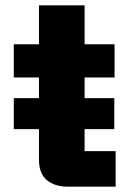

<svg xmlns="http://www.w3.org/2000/svg" viewBox="-20 -704 495 724"><path d="M32 -217V-334H411V-217ZM237 0Q186 0 156.5 -25Q127 -50 127 -102V-684H299V-134H416V0ZM32 -412V-537H412V-412Z"/></svg>

Font: Hubot Sans SemiExpanded
Style: Bold
Weight: 700
Width: 6
Designer: Deni Anggara
Foundry: GitHub, Inc., Subsidiary of Microsoft Corporation
Version: Version 2.000